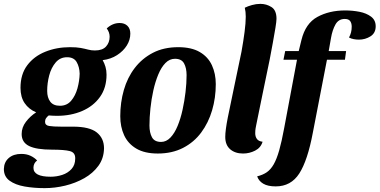

<svg xmlns="http://www.w3.org/2000/svg" viewBox="-61 -774 1963 993"><path d="M170 199Q114 199 66 190.5Q18 182 -11.5 160.5Q-41 139 -41 100Q-40 64 -15.5 43Q9 22 49 22Q76 22 96.5 31.5Q117 41 131 56Q112 70 112 94Q112 140 201 140Q232 140 261 130.5Q290 121 309 100Q328 79 328 46Q329 15 300.5 7.5Q272 0 208 0Q127 0 89 -19Q51 -38 51 -81Q51 -115 73 -144Q95 -173 126 -193Q88 -209 66.5 -240.5Q45 -272 45 -320Q45 -390 80 -436.5Q115 -483 173.5 -506.5Q232 -530 301 -530Q335 -530 356.5 -526Q378 -522 394.5 -517.5Q411 -513 430 -513Q469 -513 487.5 -533.5Q506 -554 506 -584Q506 -607 491 -627Q521 -655 558 -655Q583 -655 598 -640.5Q613 -626 613 -600Q613 -568 595 -539Q577 -510 544.5 -489Q512 -468 470 -463Q479 -447 484.5 -428.5Q490 -410 490 -388Q490 -320 456 -272.5Q422 -225 364 -200Q306 -175 234 -175Q224 -175 213 -175.5Q202 -176 191 -177Q183 -171 177.5 -163Q172 -155 172 -144Q172 -126 193 -122.5Q214 -119 255 -119H316Q402 -119 439.5 -89Q477 -59 477 -7Q476 45 448 83.5Q420 122 375 147.5Q330 173 276.5 186Q223 199 170 199ZM249 -227Q285 -227 307 -253Q329 -279 339.5 -317Q350 -355 351 -393Q350 -428 335.5 -453Q321 -478 286 -478Q250 -478 227 -451Q204 -424 193.5 -384Q183 -344 183 -304Q183 -269 199 -248Q215 -227 249 -227Z M755 20Q687 20 644 -5.5Q601 -31 581 -74.5Q561 -118 561 -173Q561 -244 579.5 -308.5Q598 -373 636 -422.5Q674 -472 730 -501Q786 -530 861 -530Q929 -530 972 -505Q1015 -480 1035 -436.5Q1055 -393 1055 -339Q1055 -268 1036 -203.5Q1017 -139 979.5 -88.5Q942 -38 885.5 -9Q829 20 755 20ZM772 -40Q799 -40 820.5 -62.5Q842 -85 857.5 -122.5Q873 -160 883 -205.5Q893 -251 898.5 -297.5Q904 -344 904 -385Q904 -422 891 -446Q878 -470 844 -470Q816 -470 794.5 -448Q773 -426 757.5 -388.5Q742 -351 732 -306Q722 -261 717 -213.5Q712 -166 712 -125Q712 -88 725 -64Q738 -40 772 -40Z M1196 20Q1155 20 1129.5 -2Q1104 -24 1104 -66Q1104 -99 1117 -165.5Q1130 -232 1149 -320Q1168 -408 1188 -507Q1198 -563 1204 -609.5Q1210 -656 1210 -688Q1210 -714 1205 -734Q1221 -742 1242.5 -748Q1264 -754 1286 -754Q1317 -754 1343 -737.5Q1369 -721 1369 -677Q1369 -664 1363.5 -630Q1358 -596 1350 -552.5Q1342 -509 1334 -467Q1312 -361 1298 -293Q1284 -225 1276 -185.5Q1268 -146 1264 -126.5Q1260 -107 1259.5 -99Q1259 -91 1259 -85Q1259 -67 1268 -55Q1277 -43 1297 -41Q1288 -10 1258.5 5Q1229 20 1196 20Z M1365 190Q1324 190 1300.5 176Q1277 162 1269 138Q1298 131 1318.5 117Q1339 103 1354.5 76Q1370 49 1383 3.5Q1396 -42 1409 -113L1475 -465H1405L1414 -510H1484L1498 -567Q1519 -653 1580.5 -686.5Q1642 -720 1724 -720Q1762 -720 1798 -713Q1834 -706 1858 -688Q1882 -670 1882 -638Q1882 -603 1855 -586Q1828 -569 1795 -569Q1782 -569 1768.5 -571.5Q1755 -574 1744 -580Q1758 -605 1758 -636Q1758 -654 1750 -665Q1742 -676 1722 -676Q1690 -676 1674 -647.5Q1658 -619 1651 -578L1639 -510H1729L1723 -465H1630L1557 -88Q1530 56 1487 123Q1444 190 1365 190Z"/></svg>

Font: Sansita Swashed SemiBold
Style: Regular
Weight: 600
Designer: Pablo Cosgaya
Foundry: Omnibus-Type
Version: Version 1.003; ttfautohint (v1.8.3)